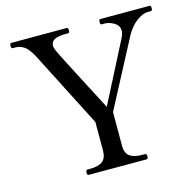

<svg xmlns="http://www.w3.org/2000/svg" viewBox="-106 -840 970 950"><g transform="rotate(-15 379.0 -365.0)"><path d="M233 0Q226 0 226 -14Q226 -27 233 -27H247Q290 -27 311 -42.5Q332 -58 333 -96V-244Q147 -609 133 -635Q111 -676 90 -689.5Q69 -703 47 -703H32Q25 -703 25 -716Q25 -723 26.5 -726.5Q28 -730 32 -730H317Q321 -730 322.5 -726.5Q324 -723 324 -716Q324 -703 317 -703H302Q228 -703 228 -663Q228 -652 236 -634Q247 -608 407 -302L568 -616Q576 -635 576 -647Q576 -674 551 -688.5Q526 -703 503 -703H488Q481 -703 481 -716Q481 -730 488 -730H740Q745 -730 746.5 -726.5Q748 -723 748 -716Q748 -703 740 -703H726Q699 -703 668 -680.5Q637 -658 614 -618L430 -269V-96Q430 -57 452.5 -42Q475 -27 516 -27H530Q538 -27 538 -14Q538 0 530 0Z"/></g></svg>

Font: Shippori Mincho Medium
Style: Regular
Weight: 500
Designer: FONTDASU
Foundry: FONTDASU / Google Inc. / but / Adobe
Version: Version 3.110; ttfautohint (v1.8.3)